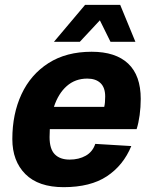

<svg xmlns="http://www.w3.org/2000/svg" viewBox="-20 -762 631 794"><path d="M243 12Q139 12 85 -42Q31 -96 31 -187Q31 -291 69 -372.5Q107 -454 180.5 -501Q254 -548 359 -548Q458 -548 510 -499Q562 -450 562 -353Q562 -319 557.5 -286Q553 -253 545 -228H186Q185 -212 185 -195Q185 -146 206.5 -124Q228 -102 268 -102Q306 -102 334.5 -118Q363 -134 374 -167L523 -158Q490 -78 422 -33Q354 12 243 12ZM341 -437Q291 -437 256 -406Q221 -375 203 -320H411Q413 -328 414 -338.5Q415 -349 415 -363Q415 -400 395.5 -418.5Q376 -437 341 -437ZM203 -589 332 -742H477L540 -589H437L393 -678L310 -589Z"/></svg>

Font: Geist
Style: Bold Italic
Weight: 700
Italic angle: -12°
Designer: Basement.studio, Andrés Briganti, Mateo Zaragoza
Foundry: Basement.studio, Vercel, Andrés Briganti, Guido Ferreyra, Mateo Zaragoza
Version: Version 1.500; ttfautohint (v1.8.4.7-5d5b)